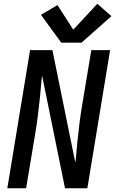

<svg xmlns="http://www.w3.org/2000/svg" viewBox="-20 -1002 616 1022"><path d="M19 0H119L168 -294Q176 -342 182 -390.5Q188 -439 193 -487L198 -542Q199 -557 200.5 -571Q202 -585 204 -600L326 0H445L566 -735H466L417 -441Q409 -393 403 -345Q397 -297 392 -248L387 -193Q386 -179 384.5 -164.5Q383 -150 381 -136L259 -735H140ZM306 -775H414L573 -916L498 -982L370 -844L286 -975L198 -923Z"/></svg>

Font: Iosevka Sparkle Medium
Style: Italic
Weight: 500
Italic angle: -9°
Designer: Belleve Invis
Foundry: Belleve Invis
Version: Version 4.5.0; ttfautohint (v1.8.3)